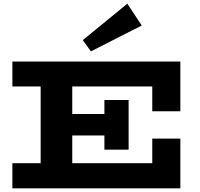

<svg xmlns="http://www.w3.org/2000/svg" viewBox="-20 -1019 1081 1039"><path d="M47 0V-136H804V-269H956V0ZM200 -75V-599H371V-75ZM261 -286V-402H620V-286ZM545 -209V-478H676V-209ZM804 -417V-551H47V-686H956V-417ZM472 -741 428 -802 669 -999 747 -881Z"/></svg>

Font: BioRhyme SemiExpanded ExtraBold
Style: Regular
Weight: 800
Width: 6
Designer: Aoife Mooney
Foundry: Aoife Mooney Type
Version: Version 1.600;gftools[0.9.33]